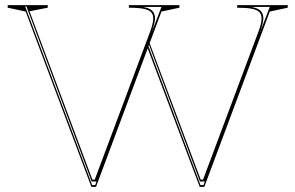

<svg xmlns="http://www.w3.org/2000/svg" viewBox="-20 -728 1151 748"><path d="M758 0 550 -554 558 -573 762 -28H771L987 -605Q993 -621 996 -633.5Q999 -646 999 -656Q999 -672 990 -681Q981 -690 960.5 -694Q940 -698 904 -698V-708H1101V-698L1031 -683L776 0ZM336 0 80 -683 10 -698V-708H166V-698L95 -684L340 -28H349L565 -605Q571 -621 574 -634Q577 -647 577 -656Q577 -680 556 -689Q535 -698 482 -698V-708H679V-698L609 -683L354 0ZM356 -21H337L83 -703H78L339 -7H351ZM569 -597 609 -701H538Q554 -698 564 -692.5Q574 -687 579 -678Q584 -669 584 -656Q584 -649 580.5 -634Q577 -619 569 -597ZM761 -7H773L778 -21H759L558 -560L556 -554ZM991 -597 1031 -701H960Q976 -698 986 -692.5Q996 -687 1001 -678Q1006 -669 1006 -656Q1006 -649 1002.5 -634Q999 -619 991 -597Z"/></svg>

Font: Kalnia Glaze Thin
Style: Regular
Weight: 100
Designer: Frida Medrano
Foundry: Frida Medrano
Version: Version 1.110